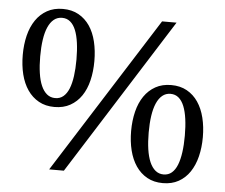

<svg xmlns="http://www.w3.org/2000/svg" viewBox="-51 -745 961 819"><g transform="rotate(5 430.0 -335.5)"><path d="M262.2 -477.1Q262.2 -516.6 257.8 -548.3Q253.4 -580.1 244.4 -602.3Q235.4 -624.5 220.9 -636.7Q206.5 -648.9 186 -648.9Q165.5 -648.9 150.6 -636.7Q135.7 -624.5 126 -602.3Q116.2 -580.1 111.6 -548.3Q106.9 -516.6 106.9 -477.1Q106.9 -437.5 111.6 -405.8Q116.2 -374 126 -351.8Q135.7 -329.6 150.6 -317.4Q165.5 -305.2 186 -305.2Q206.5 -305.2 220.9 -317.4Q235.4 -329.6 244.4 -351.8Q253.4 -374 257.8 -405.8Q262.2 -437.5 262.2 -477.1ZM751 -193.8Q751 -233.4 746.6 -265.1Q742.2 -296.9 733.2 -319.3Q724.1 -341.8 709.7 -354Q695.3 -366.2 674.8 -366.2Q654.8 -366.2 639.9 -354Q625 -341.8 615.2 -319.3Q605.5 -296.9 600.8 -265.1Q596.2 -233.4 596.2 -193.8Q596.2 -154.3 600.8 -122.6Q605.5 -90.8 615.2 -68.1Q625 -45.4 639.9 -33.2Q654.8 -21 674.8 -21Q695.3 -21 709.7 -33.2Q724.1 -45.4 733.2 -68.1Q742.2 -90.8 746.6 -122.6Q751 -154.3 751 -193.8ZM338.9 -477.1Q338.9 -432.1 329.6 -393.8Q320.3 -355.5 301.3 -327.4Q282.2 -299.3 253.4 -283.2Q224.6 -267.1 186 -267.1Q147.5 -267.1 118.7 -283.2Q89.8 -299.3 70.6 -327.4Q51.3 -355.5 41.7 -393.8Q32.2 -432.1 32.2 -477.1Q32.2 -521.5 41.7 -560.1Q51.3 -598.6 70.6 -626.7Q89.8 -654.8 118.7 -670.9Q147.5 -687 186 -687Q224.6 -687 253.4 -670.9Q282.2 -654.8 301.3 -626.7Q320.3 -598.6 329.6 -560.1Q338.9 -521.5 338.9 -477.1ZM250 0H187L611.8 -670.9H673.8ZM828.1 -193.8Q828.1 -149.4 818.6 -111.1Q809.1 -72.8 790 -44.4Q771 -16.1 742.2 0Q713.4 16.1 674.8 16.1Q636.2 16.1 607.4 0Q578.6 -16.1 559.3 -44.4Q540 -72.8 530.5 -111.1Q521 -149.4 521 -193.8Q521 -238.3 530.5 -276.9Q540 -315.4 559.3 -343.5Q578.6 -371.6 607.4 -387.7Q636.2 -403.8 674.8 -403.8Q713.4 -403.8 742.2 -387.7Q771 -371.6 790 -343.5Q809.1 -315.4 818.6 -276.9Q828.1 -238.3 828.1 -193.8Z"/></g></svg>

Font: BabelStone Ogham Special
Style: Regular
Weight: 400
Designer: Andrew West
Foundry: BabelStone
Version: Version 1.02 March 14, 2022